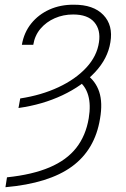

<svg xmlns="http://www.w3.org/2000/svg" viewBox="-20 -573 527 806"><path d="M57.6 -119.6 64.9 -159.7Q153.8 -173.3 225.3 -206.8Q296.9 -240.2 342 -288.8Q387.2 -337.4 395.5 -396Q403.3 -447.8 375.7 -480Q348.1 -512.2 287.1 -512.2Q245.6 -512.2 210 -496.6Q174.3 -481 150.1 -452.6Q126 -424.3 119.6 -384.8H71.8Q80.6 -436.5 111.1 -474.4Q141.6 -512.2 187.7 -533Q233.9 -553.7 290 -553.2Q372.1 -553.7 413.8 -510.3Q455.6 -466.8 443.4 -395.5Q432.6 -327.1 378.9 -269.8Q325.2 -212.4 241.9 -173.1Q158.7 -133.8 57.6 -119.6ZM308.6 -234.4 341.3 -261.7Q381.3 -233.4 396.5 -187.5Q411.6 -141.6 399.9 -74.7Q378.9 55.2 282 126Q185.1 196.8 2.9 212.9L9.3 171.4Q116.2 160.2 188 129.6Q259.8 99.1 300 47.9Q340.3 -3.4 352.5 -76.7Q361.8 -132.8 350.3 -172.6Q338.9 -212.4 308.6 -234.4Z"/></svg>

Font: Inter 24pt ExtraLight
Style: Italic
Weight: 250
Italic angle: -9.3988°
Version: Version 4.001;git-66647c0bb